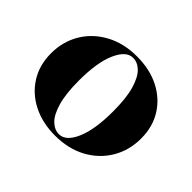

<svg xmlns="http://www.w3.org/2000/svg" viewBox="-123 -720 921 921"><g transform="rotate(45 337.5 -259.5)"><path d="M343 -533Q429 -533 494.5 -500Q560 -467 597.5 -407.5Q635 -348 635 -268Q635 -188 597 -124Q559 -60 491 -23Q423 14 332 14Q248 14 182 -19Q116 -52 78 -112Q40 -172 40 -252Q40 -331 77.5 -394.5Q115 -458 183.5 -495.5Q252 -533 343 -533ZM334 -515Q288 -515 257.5 -446Q227 -377 227 -255Q227 -165 243 -109.5Q259 -54 285 -29Q311 -4 341 -4Q388 -4 418 -73.5Q448 -143 448 -265Q448 -355 432 -410Q416 -465 390.5 -490Q365 -515 334 -515Z"/></g></svg>

Font: Playfair Display Black
Style: Regular
Weight: 900
Designer: Claus Eggers Sørensen
Foundry: Claus Eggers Sørensen
Version: Version 1.203